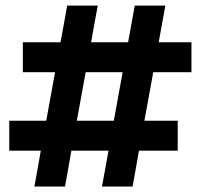

<svg xmlns="http://www.w3.org/2000/svg" viewBox="-20 -686 738 706"><path d="M106.5 0Q112.5 -32.5 118.2 -64.5Q124 -96.5 130 -132H14V-242H150L182.5 -420.5H64V-530.5H202.5Q209 -565 214.8 -597.2Q220.5 -629.5 227 -665.5H339.5Q333 -630.5 327 -598.2Q321 -566 315 -530.5H451Q457.5 -565.5 463.2 -597.5Q469 -629.5 475.5 -665.5H588Q581.5 -630.5 575.8 -598.2Q570 -566 563.5 -530.5H684V-420.5H543.5L511 -242H633.5V-132H491Q485 -97 479.2 -65.2Q473.5 -33.5 467.5 0H355Q361 -32.5 366.8 -64.5Q372.5 -96.5 379 -132H242.5Q236.5 -97 230.8 -65.2Q225 -33.5 219 0ZM262.5 -242H398.5L431 -420.5H295Z"/></svg>

Font: Commissioner
Style: Bold
Weight: 700
Designer: Kostas Bartsokas
Foundry: Kostas Bartsokas
Version: Version 1.000; ttfautohint (v1.8.3)